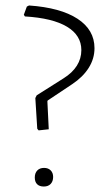

<svg xmlns="http://www.w3.org/2000/svg" viewBox="-20 -678 367 701"><path d="M325 -502Q325 -464 304 -430.5Q283 -397 244 -371L154 -311L153 -308L158 -206L121 -202L116 -208L109 -320L114 -330L212 -392Q244 -412 260.5 -438Q277 -464 277 -495Q277 -549 224.5 -580.5Q172 -612 71 -618L67 -624L78 -654L86 -658Q201 -650 263 -609.5Q325 -569 325 -502ZM174 -32Q174 -16 165 -6.5Q156 3 140 3Q124 3 115.5 -5.5Q107 -14 107 -30Q107 -46 116 -55.5Q125 -65 141 -65Q156 -65 165 -56Q174 -47 174 -32Z"/></svg>

Font: Luna Sans Light
Style: Regular
Weight: 300
Designer: Juan Pablo del Peral
Foundry: Huerta Tipografica
Version: Version 2.001; ttfautohint (v1.5)